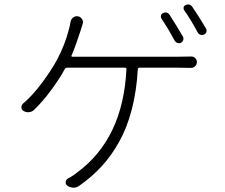

<svg xmlns="http://www.w3.org/2000/svg" viewBox="-20 -831 1040 889"><path d="M827.1 -661.1Q831.1 -653.3 828.1 -645Q825.2 -636.7 817.4 -632.8Q809.6 -628.9 801.3 -632.3Q793 -635.7 788.1 -643.6Q761.7 -693.4 727.5 -745.1Q723.6 -752 725.6 -759.8Q727.5 -767.6 735.4 -770.5Q741.2 -773.4 747.1 -773.4Q757.8 -773.4 765.6 -761.7Q797.9 -711.9 827.1 -661.1ZM311.5 -574.2Q309.6 -572.3 311 -570.3Q312.5 -568.4 315.4 -568.4H803.7Q842.8 -568.4 864.3 -569.3Q875 -570.3 883.3 -562.5Q891.6 -554.7 891.6 -543.9Q891.6 -532.2 883.8 -524.4Q876 -516.6 864.3 -516.6Q826.2 -517.6 803.7 -517.6H626Q619.1 -517.6 618.2 -510.7Q612.3 -409.2 590.3 -324.7Q568.4 -240.2 532.2 -175.3Q496.1 -110.4 450.7 -61Q405.3 -11.7 346.7 29.3Q335 38.1 320.3 38.1Q319.3 38.1 319.3 38.1Q303.7 37.1 291 28.3Q283.2 22.5 284.2 11.7Q285.2 1 294.9 -4.9Q318.4 -16.6 336.9 -32.2Q549.8 -188.5 565.4 -510.7Q566.4 -517.6 558.6 -517.6H291Q284.2 -517.6 280.3 -511.7Q252.9 -461.9 213.4 -409.2Q173.8 -356.4 136.7 -321.3Q127 -312.5 113.3 -311.5Q99.6 -310.5 88.9 -317.4Q79.1 -322.3 79.1 -334Q79.1 -343.8 85.9 -350.6Q130.9 -388.7 174.3 -447.3Q217.8 -505.9 243.2 -552.7Q280.3 -622.1 298.8 -694.3Q303.7 -710.9 306.6 -729.5Q308.6 -742.2 318.8 -750Q329.1 -757.8 341.3 -755.4Q353.5 -752.9 360.4 -741.7Q367.2 -730.5 362.3 -718.8Q355.5 -698.2 351.6 -684.6Q329.1 -615.2 311.5 -574.2ZM833 -783.2Q830.1 -787.1 830.1 -792Q830.1 -793.9 830.1 -796.9Q832 -804.7 839.8 -807.6Q845.7 -810.5 851.6 -810.5Q862.3 -810.5 870.1 -799.8Q905.3 -748 933.6 -699.2Q936.5 -694.3 936.5 -689.5Q936.5 -686.5 935.5 -682.6Q932.6 -674.8 924.8 -670.9Q919.9 -668.9 915 -668.9Q911.1 -668.9 908.2 -669.9Q899.4 -672.9 895.5 -680.7Q864.3 -739.3 833 -783.2Z"/></svg>

Font: Gen Jyuu Gothic Light
Style: Regular
Weight: 200
Designer: [Source Han Sans]
Ryoko NISHIZUKA  (kana & ideographs); Paul D. Hunt (Latin, Greek & Cyrillic); Wenlong ZHANG  (bopomofo
Version: Version 1.002.20150607